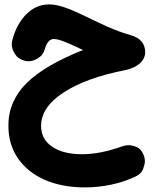

<svg xmlns="http://www.w3.org/2000/svg" viewBox="-20 -479 680 851"><path d="M197.8 -459.5C159.2 -459.5 125.5 -444.8 96.7 -416C67.9 -387.2 46.9 -348.6 34.7 -300.8C33.2 -294.4 32.2 -288.6 32.2 -282.2C32.2 -269 36.6 -255.4 45.9 -240.2C55.2 -225.1 69.3 -215.3 88.9 -210C94.7 -208.5 100.6 -207.5 106.4 -207.5C119.6 -207.5 133.8 -211.9 148.9 -221.2C164.1 -230.5 174.3 -244.6 179.7 -264.2C187 -290 199.7 -306.2 219.2 -306.2C230.5 -306.2 248.5 -301.3 272.5 -291.5C296.4 -281.7 321.8 -270.5 347.7 -257.3C233.9 -211.9 150.4 -163.1 97.2 -109.9C43.9 -56.6 17.1 5.9 17.1 77.6C17.1 133.3 31.2 181.6 59.6 222.7C115.7 304.7 220.2 351.6 355 351.6C435.5 351.6 509.3 335.9 577.1 305.2C595.7 296.9 607.9 285.6 613.8 271.5C619.1 257.3 622.1 245.1 622.1 235.8C622.1 226.1 620.1 216.3 616.2 207C608.9 189 598.1 177.7 585 172.4C571.3 167 559.6 164.6 550.3 164.6C540.5 164.6 530.8 166.5 520.5 169.9C457 192.9 397.9 204.6 342.8 204.6C288.1 204.6 244.1 193.4 211.4 171.4C178.7 149.4 162.1 118.7 162.1 79.1C162.1 23.9 195.3 -25.9 262.2 -69.3C328.6 -112.8 420.4 -146 538.1 -168.9C590.3 -180.2 623.5 -210.4 623.5 -247.6C623.5 -286.1 601.6 -311.5 557.6 -323.7C416 -362.8 291.5 -459.5 197.8 -459.5Z"/></svg>

Font: Mikhak ExtraBold
Style: Regular
Weight: 800
Designer: Amin Abedi
Version: Version 3.2